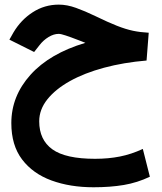

<svg xmlns="http://www.w3.org/2000/svg" viewBox="-20 -476 698 827"><path d="M347.7 -291.5Q340.3 -294.4 333.7 -297.1Q327.1 -299.8 316.4 -303.7Q283.7 -316.4 262.9 -323.2Q242.2 -330.1 232.9 -330.1Q211.4 -330.1 189 -316.4Q166.5 -302.7 150.4 -281.7L127 -252L20.5 -305.2L38.1 -336.4Q70.3 -390.6 121.1 -423.3Q171.9 -456.1 233.4 -456.1Q268.6 -456.1 307.4 -442.1Q346.2 -428.2 389.6 -407.2Q445.8 -379.9 483.6 -365Q521.5 -350.1 552.7 -343.5Q584 -336.9 620.6 -335L611.3 -215.3Q512.7 -207 428.2 -184.3Q343.8 -161.6 281.2 -126.7Q218.8 -91.8 183.8 -47.9Q148.9 -3.9 148.9 46.4Q148.9 126.5 205.6 167.2Q262.2 208 389.6 208Q447.3 208 496.3 198.2Q545.4 188.5 595.2 165.5L625.5 285.2Q571.3 311 513.2 320.8Q455.1 330.6 382.8 330.6Q281.7 330.6 201.7 301.3Q121.6 272 75.2 210.9Q28.8 149.9 28.8 54.2Q28.8 -62 111.3 -153.8Q193.8 -245.6 347.7 -291.5Z"/></svg>

Font: Vazir FD-WOL-UI
Style: Bold-FD-WOL-UI
Weight: 700
Designer: Saber Rastikerdar
Foundry: Saber Rastikerdar
Version: Version 30.0.0